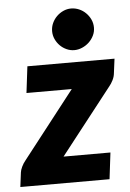

<svg xmlns="http://www.w3.org/2000/svg" viewBox="-70 -792 563 832"><g transform="rotate(-5 212.0 -376.0)"><path d="M0 0ZM431.5 -456.5Q430 -440.5 422.5 -425.8Q415 -411 406.5 -401L182.5 -115H386.5L372.5 0H-15.5L-7.5 -63Q-6.5 -72.5 0.2 -87Q7 -101.5 17.5 -114L243.5 -403.5H46.5L60.5 -518.5H439.5ZM362.5 -660.5Q362.5 -642 354.5 -625.8Q346.5 -609.5 333.5 -597.2Q320.5 -585 303.8 -577.8Q287 -570.5 269.5 -570.5Q252 -570.5 236 -577.8Q220 -585 207.8 -597.2Q195.5 -609.5 188 -625.8Q180.5 -642 180.5 -660.5Q180.5 -679 188 -695.5Q195.5 -712 208.2 -724.5Q221 -737 237 -744.2Q253 -751.5 270.5 -751.5Q288.5 -751.5 305 -744.5Q321.5 -737.5 334.2 -725Q347 -712.5 354.8 -696Q362.5 -679.5 362.5 -660.5Z"/></g></svg>

Font: Lato Black
Style: Italic
Weight: 900
Italic angle: -7°
Designer: Lukasz Dziedzic
Foundry: tyPoland Lukasz Dziedzic
Version: Version 2.007; 2014-02-27